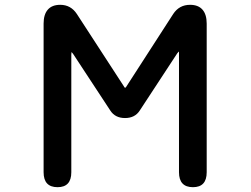

<svg xmlns="http://www.w3.org/2000/svg" viewBox="-20 -749 1040 797"><path d="M499 -385Q501 -385 502.5 -386.5Q504 -388 506 -392L699 -691Q724 -729 769 -729Q803 -729 820.5 -709Q838 -689 838 -651V-34Q838 28 781 28Q723 28 723 -34V-525V-535Q722 -535 716 -528L560 -290Q540 -259 499 -259Q458 -259 438 -290L283 -526L277 -533L276 -523V-34Q276 28 219 28Q161 28 161 -34V-651Q161 -689 178.5 -709Q196 -729 230 -729Q274 -729 299 -691L494 -391Q496 -387 497 -386Q498 -385 499 -385Z"/></svg>

Font: 寒蝉全圆体 Bold
Style: Regular
Weight: 700
Designer: Warren2060
      Designed by Motoya company      

      [Varela Round]
      Joe Prince(Latin component); Avraham Cornf
Foundry: ChillType
Version: Version 3.200